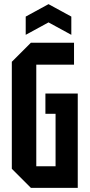

<svg xmlns="http://www.w3.org/2000/svg" viewBox="-20 -906 432 926"><path d="M37 -92V-608L129 -700H337V-594H155V-104H248V-357H199V-455H355V0H129ZM104 -738V-826L214 -886L324 -826V-738L214 -798Z"/></svg>

Font: Tektur Condensed Medium
Style: Regular
Weight: 500
Width: 3
Designer: Adam Jagosz
Foundry: Adam Jagosz
Version: Version 1.005;gftools[0.9.30]